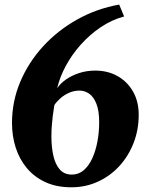

<svg xmlns="http://www.w3.org/2000/svg" viewBox="-20 -782 632 816"><path d="M283.5 14Q221 14 173.8 -7.5Q126.5 -29 94.8 -66.8Q63 -104.5 47 -153.8Q31 -203 31 -259Q31 -351 66 -434Q101 -517 163.2 -585Q225.5 -653 308.2 -699.2Q391 -745.5 486.5 -762.5L507.5 -712Q455 -698 408.2 -666.5Q361.5 -635 323.5 -592.5Q285.5 -550 259.8 -502.2Q234 -454.5 223 -407Q237 -428 261.2 -444.8Q285.5 -461.5 317.2 -471.8Q349 -482 384.5 -482Q438.5 -482 480.2 -458.2Q522 -434.5 545.8 -392.2Q569.5 -350 569.5 -294Q569.5 -230.5 547.8 -174.5Q526 -118.5 487.2 -76.2Q448.5 -34 396.2 -10Q344 14 283.5 14ZM285.5 -40Q314 -40 335.8 -58.5Q357.5 -77 372 -108.8Q386.5 -140.5 394 -180.2Q401.5 -220 401.5 -262.5Q401.5 -311 389.8 -340.8Q378 -370.5 359 -383.8Q340 -397 318.5 -397Q294.5 -397 273.8 -387.8Q253 -378.5 237 -364.5Q221 -350.5 211 -335.5Q207 -311 204.2 -289Q201.5 -267 200 -246Q198.5 -225 198.5 -202Q198.5 -157 206.8 -120.2Q215 -83.5 234 -61.8Q253 -40 285.5 -40Z"/></svg>

Font: Merriweather 60pt Black
Style: Italic
Weight: 900
Italic angle: -7.8°
Version: Version 2.101